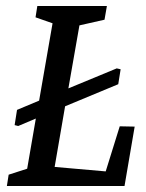

<svg xmlns="http://www.w3.org/2000/svg" viewBox="-20 -623 490 643"><path d="M431 -199 397 0H3L9 -38L71 -58L100 -226L41 -201L29 -204L37 -255L111 -286L156 -545L99 -565L105 -603H338L330 -557L246 -538L209 -327L371 -394L384 -391L376 -341L198 -267L163 -64L334 -49L381 -200Z"/></svg>

Font: Grenze
Style: Italic
Weight: 400
Italic angle: -10°
Designer: Renata Polastri
Foundry: Omnibus-Type
Version: Version 1.002; ttfautohint (v1.8)